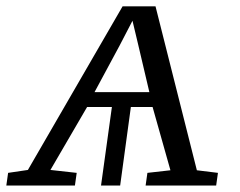

<svg xmlns="http://www.w3.org/2000/svg" viewBox="-42 -572 740 592"><path d="M-22.5 0 -17 -39 44 -48 336 -552.5H437.5L565 -47L630 -39L624.5 0H407L412.5 -39L483.5 -47L428.5 -242H361.5L328.5 0H269.5L303 -242H226.5L113.5 -48L194.5 -39L189 0ZM249.5 -288H418.5L384.5 -432.5L366.5 -508L326.5 -431Z"/></svg>

Font: Merriweather 24pt Light
Style: Italic
Weight: 300
Italic angle: -7.8°
Version: Version 2.101